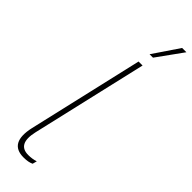

<svg xmlns="http://www.w3.org/2000/svg" viewBox="-313 -936 951 951"><g transform="rotate(45 163.0 -460.5)"><path d="M204 -794 296 -930H326L228 -794ZM124 9Q21 9 51 -124L191 -730H219L78 -121Q54 -16 132 -16Q160 -16 184 -24L178 -1Q158 9 124 9Z"/></g></svg>

Font: Elaine Sans ExtraLight
Style: Italic
Weight: 275
Italic angle: -13°
Designer: Wei Huang
Foundry: Wei Huang
Version: Version 2.001;December 24, 2019;FontCreator 12.0.0.2547 64-b